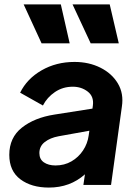

<svg xmlns="http://www.w3.org/2000/svg" viewBox="-20 -836 621 868"><path d="M201 12Q122 12 72 -25.5Q22 -63 22 -136Q22 -214 79 -259Q136 -304 226 -318L398 -345L400 -360Q405 -400 376.5 -422Q348 -444 309 -444Q264 -444 228.5 -420Q193 -396 174 -359L71 -417Q102 -480 168 -518Q234 -556 317 -556Q382 -556 434 -530Q486 -504 513 -458.5Q540 -413 531 -354L482 0H357L364 -48Q297 12 201 12ZM158 -144Q158 -116 178.5 -102Q199 -88 231 -88Q271 -88 303 -106.5Q335 -125 355.5 -156Q376 -187 381 -224L384 -245L245 -220Q207 -213 182.5 -194Q158 -175 158 -144ZM168 -640 87 -816H255L295 -640ZM390 -640 308 -816H476L517 -640Z"/></svg>

Font: Plus Jakarta Sans
Style: Bold Italic
Weight: 700
Italic angle: -8°
Designer: Gumpita Rahayu
Foundry: Tokotype
Version: Version 2.071; ttfautohint (v1.8.4.7-5d5b);gftools[0.9.29]